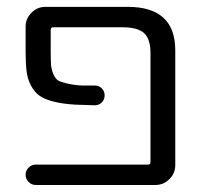

<svg xmlns="http://www.w3.org/2000/svg" viewBox="-20 -562 601 560"><path d="M352.5 -542Q490.2 -542 491.2 -417V-80.1Q491.2 -56.6 474.1 -39.6Q457 -22.5 433.6 -22.5H84Q72.3 -22.5 63.5 -31.2Q54.7 -40 54.7 -52.2Q54.7 -64.5 63.5 -73.2Q72.3 -82 84 -82H412.1Q418.9 -82 418.9 -89.8V-407.2Q418.9 -448.2 400.4 -465.3Q381.8 -482.4 337.9 -482.4H134.8Q127.9 -482.4 127.9 -474.6V-412.1Q127.9 -385.7 128.9 -372.6Q129.9 -359.4 135.7 -345.7Q141.6 -332 149.9 -327.1Q158.2 -322.3 178.2 -317.9Q198.2 -313.5 220.7 -312.5Q235.4 -312.5 256.8 -312.5Q268.6 -312.5 276.9 -304.2Q285.2 -295.9 285.2 -283.7Q285.2 -271.5 276.9 -263.2Q268.6 -254.9 255.9 -254.9Q223.6 -255.9 199.2 -256.8Q164.1 -258.8 136.7 -265.6Q109.4 -272.5 94.7 -283.2Q80.1 -293.9 70.3 -312.5Q60.5 -331.1 57.6 -353.5Q54.7 -376 54.7 -412.1V-484.4Q54.7 -507.8 71.8 -524.9Q88.9 -542 112.3 -542Z"/></svg>

Font: Gen Jyuu Gothic Normal
Style: Regular
Weight: 300
Designer: [Source Han Sans]
Ryoko NISHIZUKA  (kana & ideographs); Paul D. Hunt (Latin, Greek & Cyrillic); Wenlong ZHANG  (bopomofo
Version: Version 1.002.20150607